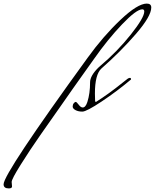

<svg xmlns="http://www.w3.org/2000/svg" viewBox="-296 -605 863 1070"><path d="M-231 409 -229 434Q-229 445 -247 445Q-276 445 -276 422Q-276 362 193 -284Q279 -403 375 -494Q471 -585 522 -585Q547 -585 547 -563Q547 -515 462 -416.5Q377 -318 269 -223Q233 -190 233 -84L234 -43Q234 -37 239 -37Q309 -81 387 -144L415 -166Q422 -171 428 -171Q434 -171 434 -164V-162Q357 -97 271.5 -40Q186 17 163 17Q140 17 124.5 8.5Q109 0 109 -11Q109 -22 115 -29.5Q121 -37 126 -37Q131 -37 142.5 -21.5Q154 -6 165 -6Q181 -6 191 -37Q206 -84 206 -146Q206 -182 251 -227Q256 -232 262 -237Q358 -318 433 -412.5Q508 -507 508 -541Q508 -553 497 -553Q464 -553 384 -469Q304 -385 229 -278Q206 -245 161 -182.5Q116 -120 108.5 -108.5Q101 -97 44.5 -17Q-12 63 -71 147.5Q-130 232 -180.5 312.5Q-231 393 -231 409Z"/></svg>

Font: Mrs Saint Delafield
Style: Regular
Weight: 400
Designer: Alejandro Paul
Foundry: Alejandro Paul
Version: Version 1.000